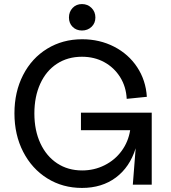

<svg xmlns="http://www.w3.org/2000/svg" viewBox="-20 -908 841 944"><path d="M51 -351Q51 -456 93.5 -539Q136 -622 212 -668.5Q288 -715 384 -715Q470 -715 541 -678.5Q612 -642 654.5 -577.5Q697 -513 702 -432L603 -422Q600 -482 570.5 -529Q541 -576 492.5 -602.5Q444 -629 383 -629Q313 -629 260 -594.5Q207 -560 178 -496.5Q149 -433 149 -350Q149 -267 178.5 -203.5Q208 -140 261 -105Q314 -70 384 -70Q443 -70 494 -95.5Q545 -121 578 -166Q611 -211 620 -268H378V-354H726V0H633L647 -179Q618 -86 549.5 -35Q481 16 383 16Q288 16 212.5 -31Q137 -78 94 -161.5Q51 -245 51 -351ZM383 -888Q411 -888 430 -869Q449 -850 449 -822Q449 -794 430 -776Q411 -758 383 -758Q355 -758 337 -776Q319 -794 319 -822Q319 -850 337 -869Q355 -888 383 -888Z"/></svg>

Font: MedMera Sans Display
Style: Regular
Weight: 500
Designer: Kasper Nordkvist
Foundry: UNCUT.wtf
Version: Version 1.300